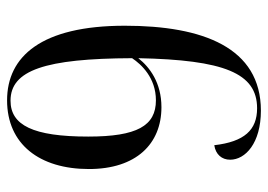

<svg xmlns="http://www.w3.org/2000/svg" viewBox="-130 -634 775 556"><g transform="rotate(-90 258.0 -356.5)"><path d="M215 11C398 11 461 -157 461 -383C461 -625 372 -724 245 -724C118 -724 46 -630 46 -487C46 -350 119 -277 225 -277C296 -277 341 -311 367 -344C362 -96 324 0 222 0C159 0 125 -37 115 -124C88 -120 73 -102 73 -78C73 -34 121 11 215 11ZM245 -293C171 -293 140 -348 140 -489C140 -649 173 -714 244 -714C332 -714 366 -614 367 -362C349 -335 310 -293 245 -293Z"/></g></svg>

Font: Noto Serif Display SemiCondensed
Style: Regular
Weight: 400
Width: 4
Designer: Monotype Design Team
Foundry: Monotype Imaging Inc.
Version: Version 2.009